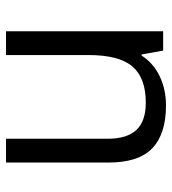

<svg xmlns="http://www.w3.org/2000/svg" viewBox="14 -600 585 654"><g transform="rotate(90 307.0 -272.5)"><path d="M452.1 0V-346.2Q452.1 -411.6 422.4 -443.8Q392.6 -476.1 329.1 -476.1Q245.1 -476.1 206.1 -430.7Q167 -385.3 167 -280.8V0H85.9V-535.2H151.9L165 -461.9H168.9Q193.8 -501.5 238.8 -523.2Q283.7 -544.9 338.9 -544.9Q435.5 -544.9 484.4 -498.3Q533.2 -451.7 533.2 -349.1V0Z"/></g></svg>

Font: f02724691
Style: Regular
Weight: 400
Foundry: Ascender Corporation
Version: Version 1.10